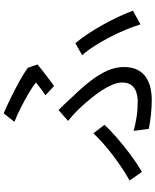

<svg xmlns="http://www.w3.org/2000/svg" viewBox="79 -892 842 1040"><g transform="rotate(-90 500.0 -372.0)"><path d="M504 -547Q524 -560 543 -574.5Q562 -589 573 -598Q552 -616 516 -637Q480 -658 439 -679Q398 -700 360 -715L406 -773Q444 -757 490 -734.5Q536 -712 579.5 -688Q623 -664 653 -642L671 -590Q663 -583 648.5 -571.5Q634 -560 617.5 -547.5Q601 -535 584.5 -522.5Q568 -510 554 -500ZM311 -69Q349 -59 387 -53Q425 -47 472 -47Q495 -47 518.5 -54Q542 -61 557.5 -79.5Q573 -98 573 -130Q573 -156 561 -184.5Q549 -213 530 -242Q511 -271 488.5 -298.5Q466 -326 445 -349Q429 -367 408 -387Q387 -407 365 -424L424 -476Q443 -457 461.5 -437.5Q480 -418 498 -398Q545 -350 581 -303.5Q617 -257 637 -212Q657 -167 657 -121Q657 -76 640.5 -46Q624 -16 598 0Q572 16 542 22.5Q512 29 485 29Q438 29 397 24.5Q356 20 322 13ZM888 -32Q877 -68 859.5 -110.5Q842 -153 819.5 -196.5Q797 -240 772 -279.5Q747 -319 721 -348L786 -385Q812 -354 838 -314.5Q864 -275 888 -231.5Q912 -188 931 -147Q950 -106 962 -73ZM344 -227Q316 -197 275 -161Q234 -125 186 -89Q138 -53 89 -24L42 -91Q73 -108 108.5 -131.5Q144 -155 179.5 -182Q215 -209 245.5 -236.5Q276 -264 298 -287Z"/></g></svg>

Font: Noto Sans TC
Style: Regular
Weight: 400
Designer: Ryoko NISHIZUKA  (kana, bopomofo & ideographs); Paul D. Hunt (Latin, Greek & Cyrillic); Sandoll Communications , Soo-you
Foundry: Adobe
Version: Version 2.004-H2;hotconv 1.0.118;makeotfexe 2.5.65603